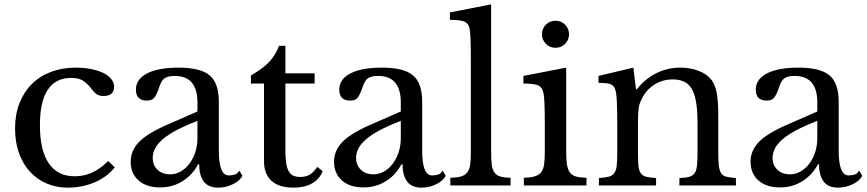

<svg xmlns="http://www.w3.org/2000/svg" viewBox="-20 -850 3972 880"><path d="M506 -83Q470 -38 413 -14Q356 10 290 10Q237 10 192.5 -9.5Q148 -29 116 -64.5Q84 -100 66.5 -150Q49 -200 49 -261Q49 -325 69 -376.5Q89 -428 125.5 -464.5Q162 -501 213.5 -520.5Q265 -540 327 -540Q366 -540 398 -533.5Q430 -527 453.5 -515.5Q477 -504 490 -487.5Q503 -471 503 -452Q503 -410 454 -410Q436 -410 424 -417.5Q412 -425 393 -451Q373 -474 354.5 -483.5Q336 -493 307 -493Q163 -493 163 -276Q163 -161 203.5 -101.5Q244 -42 322 -42Q364 -42 401 -58.5Q438 -75 476 -112Z M885 -296Q828 -274 788.5 -253Q749 -232 725 -211Q701 -190 690.5 -169Q680 -148 680 -126Q680 -93 702 -72Q724 -51 760 -51Q785 -51 808 -64Q831 -77 848 -99.5Q865 -122 875 -152Q885 -182 885 -217ZM885 -339V-380Q885 -502 781 -502Q764 -502 752 -499Q740 -496 731.5 -489Q723 -482 717 -469Q711 -456 705 -437Q694 -408 683.5 -398.5Q673 -389 653 -389Q603 -389 603 -439Q603 -487 654 -513.5Q705 -540 799 -540Q899 -540 941 -504.5Q983 -469 983 -384V-160Q983 -46 1028 -46Q1042 -46 1055 -49.5Q1068 -53 1077 -68L1091 -44Q1079 -21 1047 -5.5Q1015 10 980 10Q935 10 914 -18Q893 -46 893 -97H888Q862 -48 816.5 -19.5Q771 9 714 9Q651 9 615 -23Q579 -55 579 -109Q579 -158 615 -197Q651 -236 741 -276Z M1130 -467V-504Q1184 -535 1213.5 -566Q1243 -597 1259 -640H1288V-514H1422V-467H1288V-163Q1288 -128 1291.5 -104Q1295 -80 1303 -65.5Q1311 -51 1324 -45Q1337 -39 1357 -39Q1382 -39 1399.5 -49.5Q1417 -60 1434 -85L1459 -66Q1445 -29 1410.5 -9.5Q1376 10 1325 10Q1259 10 1224.5 -21Q1190 -52 1190 -112V-467Z M1817 -296Q1760 -274 1720.5 -253Q1681 -232 1657 -211Q1633 -190 1622.5 -169Q1612 -148 1612 -126Q1612 -93 1634 -72Q1656 -51 1692 -51Q1717 -51 1740 -64Q1763 -77 1780 -99.5Q1797 -122 1807 -152Q1817 -182 1817 -217ZM1817 -339V-380Q1817 -502 1713 -502Q1696 -502 1684 -499Q1672 -496 1663.5 -489Q1655 -482 1649 -469Q1643 -456 1637 -437Q1626 -408 1615.5 -398.5Q1605 -389 1585 -389Q1535 -389 1535 -439Q1535 -487 1586 -513.5Q1637 -540 1731 -540Q1831 -540 1873 -504.5Q1915 -469 1915 -384V-160Q1915 -46 1960 -46Q1974 -46 1987 -49.5Q2000 -53 2009 -68L2023 -44Q2011 -21 1979 -5.5Q1947 10 1912 10Q1867 10 1846 -18Q1825 -46 1825 -97H1820Q1794 -48 1748.5 -19.5Q1703 9 1646 9Q1583 9 1547 -23Q1511 -55 1511 -109Q1511 -158 1547 -197Q1583 -236 1673 -276Z M2231 -156Q2231 -118 2234 -95Q2237 -72 2246.5 -59Q2256 -46 2273.5 -41Q2291 -36 2320 -35V0H2044V-35Q2074 -36 2092 -41Q2110 -46 2120.5 -58.5Q2131 -71 2134.5 -92.5Q2138 -114 2138 -149V-580Q2138 -634 2136.5 -670.5Q2135 -707 2132 -720Q2127 -743 2108.5 -751Q2090 -759 2042 -759V-793L2231 -830Z M2575 -159Q2575 -120 2578.5 -96.5Q2582 -73 2592 -59.5Q2602 -46 2620 -41Q2638 -36 2668 -35V0H2381V-35Q2411 -36 2430 -41.5Q2449 -47 2459.5 -59.5Q2470 -72 2473.5 -94.5Q2477 -117 2477 -152V-280Q2477 -338 2475.5 -375.5Q2474 -413 2470 -427Q2465 -450 2447 -458.5Q2429 -467 2379 -467V-502L2575 -540ZM2464 -693Q2464 -719 2482 -737Q2500 -755 2526 -755Q2552 -755 2570 -737Q2588 -719 2588 -693Q2588 -667 2570 -649Q2552 -631 2526 -631Q2500 -631 2482 -649Q2464 -667 2464 -693Z M2904 -157Q2904 -116 2906 -92.5Q2908 -69 2916.5 -56.5Q2925 -44 2941.5 -40Q2958 -36 2987 -34V0H2725V-34Q2753 -36 2769.5 -40Q2786 -44 2795 -56Q2804 -68 2806.5 -90Q2809 -112 2809 -150V-283Q2809 -402 2803 -428Q2800 -441 2795.5 -449.5Q2791 -458 2782 -462.5Q2773 -467 2759 -468.5Q2745 -470 2723 -470V-502L2883 -540L2895 -441H2899Q2937 -489 2988 -514.5Q3039 -540 3099 -540Q3145 -540 3183 -525Q3221 -510 3241 -484Q3258 -461 3265 -424.5Q3272 -388 3272 -324V-157Q3272 -116 3274.5 -92.5Q3277 -69 3285 -56.5Q3293 -44 3309.5 -40Q3326 -36 3353 -34V0H3094V-34Q3122 -35 3138.5 -39.5Q3155 -44 3163.5 -56Q3172 -68 3174.5 -90.5Q3177 -113 3177 -150V-282Q3177 -339 3171 -378Q3165 -417 3151.5 -441Q3138 -465 3116 -475.5Q3094 -486 3063 -486Q3018 -486 2980.5 -463Q2943 -440 2922 -398Q2917 -388 2913.5 -379Q2910 -370 2908 -358Q2906 -346 2905 -330.5Q2904 -315 2904 -291Z M3726 -296Q3669 -274 3629.5 -253Q3590 -232 3566 -211Q3542 -190 3531.5 -169Q3521 -148 3521 -126Q3521 -93 3543 -72Q3565 -51 3601 -51Q3626 -51 3649 -64Q3672 -77 3689 -99.5Q3706 -122 3716 -152Q3726 -182 3726 -217ZM3726 -339V-380Q3726 -502 3622 -502Q3605 -502 3593 -499Q3581 -496 3572.5 -489Q3564 -482 3558 -469Q3552 -456 3546 -437Q3535 -408 3524.5 -398.5Q3514 -389 3494 -389Q3444 -389 3444 -439Q3444 -487 3495 -513.5Q3546 -540 3640 -540Q3740 -540 3782 -504.5Q3824 -469 3824 -384V-160Q3824 -46 3869 -46Q3883 -46 3896 -49.5Q3909 -53 3918 -68L3932 -44Q3920 -21 3888 -5.5Q3856 10 3821 10Q3776 10 3755 -18Q3734 -46 3734 -97H3729Q3703 -48 3657.5 -19.5Q3612 9 3555 9Q3492 9 3456 -23Q3420 -55 3420 -109Q3420 -158 3456 -197Q3492 -236 3582 -276Z"/></svg>

Font: SVN-Libre Baskerville
Style: Regular
Weight: 400
Designer: Pablo Impallari, Rodrigo Fuenzalida
Foundry: Pablo Impallari, Rodrigo Fuenzalida
Version: Version 1.000; ttfautohint (v1.8.4)